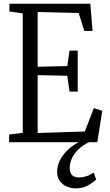

<svg xmlns="http://www.w3.org/2000/svg" viewBox="-20 -763 591 1030"><path d="M102 -50.5V-691L30.5 -701.5V-743H464.5L476.5 -597H432.5L402 -693.5L182 -698.5V-405L341 -408.5L353 -491.5H397V-271.5H353L341 -356.5L182 -360V-49.5L435 -57.5L483.5 -183L528.5 -168.5L502 0H29V-41.5ZM384.5 247.5Q362 247.5 339.2 238Q316.5 228.5 301.5 208.8Q286.5 189 286.5 159Q286.5 128.5 300.2 99.5Q314 70.5 340 44.8Q366 19 402.5 -0.5L425.5 -5L459.5 -1Q423.5 15.5 400 38.8Q376.5 62 365.2 87.5Q354 113 354 138.5Q354 167 368.2 178Q382.5 189 403.5 189Q421 189 441 183.2Q461 177.5 482.5 162.5L496 200.5Q472.5 221 447 234.2Q421.5 247.5 384.5 247.5Z"/></svg>

Font: Merriweather 24pt SemiCondensed Light
Style: Regular
Weight: 300
Width: 4
Designer: Eben Sorkin
Foundry: Eben Sorkin
Version: Version 2.100